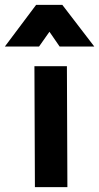

<svg xmlns="http://www.w3.org/2000/svg" viewBox="-77 -772 409 792"><path d="M65 -499H199L201 0H67ZM72 -752H180L312 -580H169L127 -641L84 -580H-57Z"/></svg>

Font: Panefresco 999wt
Style: Regular
Weight: 900
Version: Version 1.001